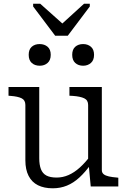

<svg xmlns="http://www.w3.org/2000/svg" viewBox="-20 -1007 686 1037"><path d="M278 -814H346L465 -972V-987H434L287 -853L345 -855L197 -987H159V-972ZM192 -537V-152Q192 -117 201 -93.5Q210 -70 230.5 -59Q251 -48 286 -48Q319 -48 350 -61.5Q381 -75 411 -102Q441 -129 470 -168L471 -120Q441 -78 409 -48.5Q377 -19 341.5 -4.5Q306 10 265 10Q218 10 185 -6.5Q152 -23 134.5 -57Q117 -91 117 -141V-440Q117 -466 97 -476Q77 -486 38 -489L26 -490V-537ZM530 -537V-88Q530 -74 540 -66Q550 -58 568.5 -54Q587 -50 612 -48L619 -47V0H470L459 -119L456 -125V-440Q456 -466 435 -476Q414 -486 374 -489L355 -490V-537ZM254 -711Q254 -682 237 -667Q220 -652 195 -652Q168 -652 151.5 -667Q135 -682 135 -711Q135 -740 151.5 -754.5Q168 -769 194 -769Q220 -769 237 -754.5Q254 -740 254 -711ZM488 -711Q488 -682 471 -667Q454 -652 429 -652Q403 -652 386.5 -667Q370 -682 370 -711Q370 -740 386.5 -754.5Q403 -769 429 -769Q454 -769 471 -754.5Q488 -740 488 -711Z"/></svg>

Font: Roboto Serif 20pt Light
Style: Regular
Weight: 300
Version: Version 1.008